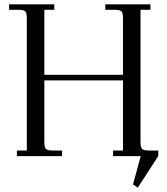

<svg xmlns="http://www.w3.org/2000/svg" viewBox="-20 -722 771 888"><path d="M22 -676.8V-702.1H231V-676.8H185.1V-376H548.8V-637.2Q548.8 -662.1 541.7 -669.4Q534.7 -676.8 509.8 -676.8H466.8V-702.1H675.8V-676.8H629.9V-65.9Q629.9 -41 637 -33.4Q644 -25.9 668.9 -25.9H711.9V0L617.2 146L595.2 130.9L630.9 0H502.9V-25.9H548.8V-350.1H185.1V-65.9Q185.1 -41 192.1 -33.4Q199.2 -25.9 224.1 -25.9H267.1V0H58.1V-25.9H104V-637.2Q104 -662.1 96.9 -669.4Q89.8 -676.8 64.9 -676.8Z"/></svg>

Font: Dihjauti
Style: Regular
Weight: 400
Designer: T. Christopher White
Version: Version 3.0.0